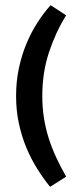

<svg xmlns="http://www.w3.org/2000/svg" viewBox="-20 -608 304 740"><path d="M235 -549Q195 -485 169 -407Q143 -329 143 -238Q143 -193 149.5 -152.5Q156 -112 168 -74.5Q180 -37 197 -0.5Q214 36 235 73L173 112Q147 80 123.5 42.5Q100 5 82 -38Q64 -81 53 -131Q42 -181 42 -238Q42 -295 53 -346Q64 -397 82.5 -441Q101 -485 125 -522Q149 -559 175 -588Z"/></svg>

Font: Mukta Malar SemiBold
Style: Regular
Weight: 600
Designer: Aadarsh Rajan, Girish Dalvi, Yashodeep Gholap
Foundry: Ek Type
Version: Version 2.538;PS 1.000;hotconv 16.6.51;makeotf.lib2.5.65220;